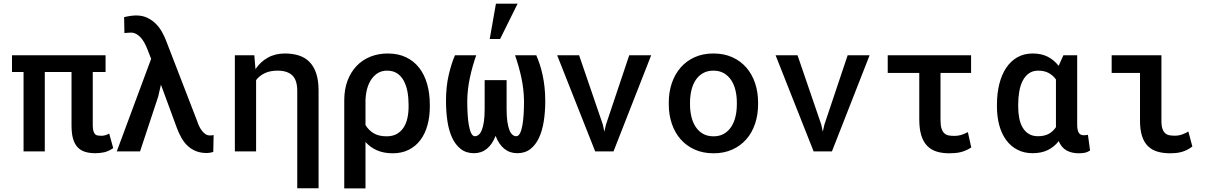

<svg xmlns="http://www.w3.org/2000/svg" viewBox="-20 -832 6641 1055"><path d="M560.1 -436.5H489.7V-144Q489.7 -124 493.2 -112.3Q496.6 -100.6 502.4 -94.7Q508.3 -88.9 516.8 -87.4Q525.4 -85.9 535.6 -85.9Q549.8 -85.9 560.8 -89.6Q571.8 -93.3 580.1 -98.1L602.1 -18.1Q575.2 0 551.5 4.9Q527.8 9.8 503.4 9.8Q471.7 9.8 447.3 2.2Q422.9 -5.4 406.2 -23.2Q389.6 -41 381.3 -70.1Q373 -99.1 373 -142.6V-436.5H226.1V0H109.4V-436.5H45.9V-528.3H560.1Z M749.5 0H621.6L810.5 -508.8L790 -561Q783.7 -577.6 774.9 -594.2Q766.1 -610.8 754.9 -623.8Q743.7 -636.7 729.7 -644.8Q715.8 -652.8 699.2 -652.8Q691.9 -652.8 681.9 -651.9Q671.9 -650.9 663.6 -650.4L662.1 -737.8Q668.5 -739.3 676.5 -741Q684.6 -742.7 693.4 -744.1Q702.1 -745.6 711.2 -746.3Q720.2 -747.1 728 -747.1Q763.7 -747.1 790.8 -733.6Q817.9 -720.2 837.4 -700.2Q856.9 -680.2 869.9 -656.7Q882.8 -633.3 890.6 -613.8L1063 -167.5Q1067.9 -151.9 1075 -137.5Q1082 -123 1090.8 -112.1Q1099.6 -101.1 1109.9 -94.5Q1120.1 -87.9 1131.8 -87.9Q1135.7 -87.9 1138.2 -87.9Q1140.6 -87.9 1142.6 -88.1Q1144.5 -88.4 1147 -88.9Q1149.4 -89.4 1153.8 -89.8L1151.9 2.4Q1144.5 5.4 1134.3 7.1Q1124 8.8 1116.7 8.8Q1083.5 8.8 1057.9 -1.2Q1032.2 -11.2 1012.5 -29.3Q992.7 -47.4 978 -72.8Q963.4 -98.1 952.1 -128.4L864.3 -366.7L849.1 -300.8Z M1377.4 -528.3 1383.8 -452.1Q1411.1 -492.7 1451.9 -515.4Q1492.7 -538.1 1545.4 -538.1Q1587.4 -538.1 1621.6 -527.3Q1655.8 -516.6 1679.9 -492.4Q1704.1 -468.3 1717.3 -429.2Q1730.5 -390.1 1730.5 -334V202.6H1613.3V-333Q1613.3 -392.1 1585.9 -418Q1558.6 -443.8 1505.4 -443.8Q1463.9 -443.8 1434.8 -429.9Q1405.8 -416 1387.2 -392.1V0H1270.5V-528.3Z M2341.8 -246.6Q2341.8 -190.4 2328.6 -143.3Q2315.4 -96.2 2289.6 -62Q2263.7 -27.8 2225.6 -8.8Q2187.5 10.3 2138.2 10.3Q2088.9 10.3 2051.8 -5.9Q2014.6 -22 1988.3 -51.8V203.1H1871.6V-280.8Q1871.6 -340.8 1889.6 -388.7Q1907.7 -436.5 1939.5 -469.7Q1971.2 -502.9 2015.1 -520.5Q2059.1 -538.1 2110.4 -538.1Q2168 -538.1 2211.2 -517.3Q2254.4 -496.6 2283.4 -459.2Q2312.5 -421.9 2327.1 -370.1Q2341.8 -318.4 2341.8 -256.8ZM2225.1 -256.8Q2225.1 -294.9 2218.8 -328.9Q2212.4 -362.8 2198.5 -388.4Q2184.6 -414.1 2162.1 -429Q2139.6 -443.8 2107.4 -443.8Q2075.7 -443.8 2053.2 -428.7Q2030.8 -413.6 2016.4 -389.6Q2002 -365.7 1995.1 -335.4Q1988.3 -305.2 1988.3 -275.4L1987.8 -274.9H1988.3V-145Q2004.9 -117.2 2032.7 -100.1Q2060.5 -83 2104.5 -83Q2136.7 -83 2159.7 -95.7Q2182.6 -108.4 2197.3 -130.6Q2211.9 -152.8 2218.5 -182.6Q2225.1 -212.4 2225.1 -246.6Z M2596.7 -528.3Q2575.2 -467.3 2561.8 -404.5Q2548.3 -341.8 2547.4 -276.4Q2547.4 -238.3 2549.6 -203.4Q2551.8 -168.5 2556.6 -141.8Q2561.5 -115.2 2569.6 -99.4Q2577.6 -83.5 2589.4 -83.5Q2600.6 -83.5 2610.4 -91.6Q2620.1 -99.6 2627.4 -117.4Q2634.8 -135.3 2638.9 -163.8Q2643.1 -192.4 2643.1 -233.9V-391.6H2763.7V-233.9Q2763.7 -192.4 2767.8 -163.8Q2772 -135.3 2779.1 -117.4Q2786.1 -99.6 2795.9 -91.6Q2805.7 -83.5 2816.9 -83.5Q2828.6 -83.5 2836.9 -99.1Q2845.2 -114.7 2850.1 -141.4Q2855 -168 2857.2 -202.9Q2859.4 -237.8 2859.4 -276.4Q2858.4 -341.8 2845 -404.5Q2831.5 -467.3 2810.1 -528.3H2926.8Q2936.5 -505.9 2945.6 -478.8Q2954.6 -451.7 2961.4 -420.2Q2968.3 -388.7 2972.2 -352.5Q2976.1 -316.4 2976.1 -276.4Q2976.1 -218.3 2968 -166.3Q2960 -114.3 2941.9 -75.2Q2923.8 -36.1 2894.5 -13.2Q2865.2 9.8 2822.3 9.8Q2781.2 9.8 2751.2 -14.4Q2721.2 -38.6 2703.1 -85.4Q2685.1 -38.6 2655 -14.4Q2625 9.8 2584.5 9.8Q2541.5 9.8 2512 -13.2Q2482.4 -36.1 2464.4 -75.2Q2446.3 -114.3 2438.5 -166.3Q2430.7 -218.3 2430.7 -276.4Q2430.7 -356.9 2445.6 -420.2Q2460.4 -483.4 2480 -528.3ZM2705.1 -812H2824.2L2728 -617.7H2670.9Z M3292.5 -147.5 3300.8 -108.4 3309.6 -147 3437.5 -528.3H3558.1L3351.1 0H3250.5L3041.5 -528.3H3162.1Z M3654.8 -269Q3654.8 -326.2 3671.6 -375.5Q3688.5 -424.8 3720 -460.9Q3751.5 -497.1 3796.9 -517.6Q3842.3 -538.1 3899.9 -538.1Q3958 -538.1 4003.7 -517.6Q4049.3 -497.1 4080.8 -460.9Q4112.3 -424.8 4128.9 -375.5Q4145.5 -326.2 4145.5 -269V-258.8Q4145.5 -201.2 4128.9 -151.9Q4112.3 -102.5 4080.8 -66.7Q4049.3 -30.8 4003.9 -10.3Q3958.5 10.3 3900.9 10.3Q3842.8 10.3 3797.1 -10.3Q3751.5 -30.8 3720 -66.7Q3688.5 -102.5 3671.6 -151.9Q3654.8 -201.2 3654.8 -258.8ZM3771.5 -258.8Q3771.5 -222.7 3779.1 -190.9Q3786.6 -159.2 3802.5 -135Q3818.4 -110.8 3842.8 -96.9Q3867.2 -83 3900.9 -83Q3933.6 -83 3957.8 -96.9Q3981.9 -110.8 3997.8 -135Q4013.7 -159.2 4021.2 -190.9Q4028.8 -222.7 4028.8 -258.8V-269Q4028.8 -304.2 4021.2 -335.9Q4013.7 -367.7 3997.8 -391.6Q3981.9 -415.5 3957.8 -429.7Q3933.6 -443.8 3899.9 -443.8Q3866.7 -443.8 3842.3 -429.7Q3817.9 -415.5 3802.2 -391.6Q3786.6 -367.7 3779.1 -335.9Q3771.5 -304.2 3771.5 -269Z M4492.7 -147.5 4501 -108.4 4509.8 -147 4637.7 -528.3H4758.3L4551.3 0H4450.7L4241.7 -528.3H4362.3Z M5315.9 -431.2H5147.9V-172.9Q5147.9 -142.1 5153.8 -124.8Q5159.7 -107.4 5169.9 -98.6Q5180.2 -89.8 5193.8 -87.6Q5207.5 -85.4 5223.1 -85.4Q5246.6 -85.4 5264.9 -91.8Q5283.2 -98.1 5298.3 -106L5316.9 -21.5Q5301.3 -11.7 5286.4 -5.4Q5271.5 1 5256.8 4.4Q5242.2 7.8 5227.1 9Q5211.9 10.3 5195.8 10.3Q5156.7 10.3 5126.2 0.7Q5095.7 -8.8 5074.5 -30.8Q5053.2 -52.7 5042.2 -88.4Q5031.2 -124 5031.2 -176.3V-431.2H4857.9V-528.3H5315.9Z M5898.9 -528.3V-147Q5898.9 -129.4 5901.6 -118.2Q5904.3 -106.9 5909.2 -100.3Q5914.1 -93.8 5920.7 -91.3Q5927.2 -88.9 5935.1 -88.9Q5948.2 -88.9 5958 -91.3L5969.7 -4.9Q5954.1 4.9 5939.2 7.6Q5924.3 10.3 5907.7 10.3Q5868.2 10.3 5840.1 -5.6Q5812 -21.5 5797.4 -56.6Q5772.5 -24.4 5737.1 -7.3Q5701.7 9.8 5653.8 9.8Q5606.9 9.8 5570.3 -9.3Q5533.7 -28.3 5508.8 -62.3Q5483.9 -96.2 5470.9 -143.3Q5458 -190.4 5458 -246.6V-256.8Q5458 -318.4 5470.9 -370.1Q5483.9 -421.9 5508.8 -459.2Q5533.7 -496.6 5570.3 -517.3Q5606.9 -538.1 5654.8 -538.1Q5702.1 -538.1 5737.1 -520.3Q5772 -502.4 5796.9 -470.2L5823.2 -528.3ZM5574.7 -246.6Q5574.7 -212.4 5580.6 -182.6Q5586.4 -152.8 5599.4 -130.9Q5612.3 -108.9 5633.1 -96.2Q5653.8 -83.5 5683.6 -83.5Q5719.2 -83.5 5743.2 -96.9Q5767.1 -110.4 5782.2 -133.3V-147V-395.5Q5766.6 -417.5 5742.7 -430.7Q5718.8 -443.8 5684.6 -443.8Q5654.8 -443.8 5633.8 -429Q5612.8 -414.1 5599.6 -388.4Q5586.4 -362.8 5580.6 -328.9Q5574.7 -294.9 5574.7 -256.8Z M6088.4 -528.3H6361.8V-168Q6361.8 -139.2 6367.9 -122.8Q6374 -106.4 6384.3 -98.4Q6394.5 -90.3 6408 -88.4Q6421.4 -86.4 6436 -86.4Q6458 -86.4 6477.3 -93.8Q6496.6 -101.1 6509.8 -109.4L6531.7 -26.9Q6516.1 -15.1 6501 -7.8Q6485.8 -0.5 6470.9 3.4Q6456.1 7.3 6440.9 8.8Q6425.8 10.3 6410.2 10.3Q6370.1 10.3 6339.4 1Q6308.6 -8.3 6287.4 -29.3Q6266.1 -50.3 6255.1 -84.7Q6244.1 -119.1 6244.1 -169.4V-431.2H6088.4Z"/></svg>

Font: Roboto Mono
Style: Regular
Weight: 500
Designer: Google
Version: Version 2.000986; 2015; ttfautohint (v1.3)